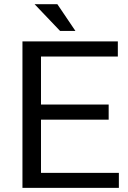

<svg xmlns="http://www.w3.org/2000/svg" viewBox="-20 -912 623 932"><path d="M557 0H89V-711H552V-637.5H179V-404.5H507.5V-331H179V-73H557ZM346 -762H271.5L148 -891.5H258.5Z"/></svg>

Font: Roberto Sans
Style: Regular
Weight: 400
Designer: Google (font) & Cristiano Sobral (main changes)
Version: Version 1.500; ttfautohint (v1.8.4.7-5d5b-dirty)